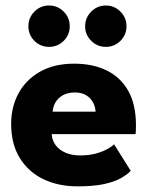

<svg xmlns="http://www.w3.org/2000/svg" viewBox="-20 -648 539 680"><path d="M163 -173Q164.5 -151 177 -134Q189.5 -117 211.8 -107.2Q234 -97.5 264.5 -97.5Q293.5 -97.5 316.8 -103.5Q340 -109.5 357.2 -118.5Q374.5 -127.5 384 -137L443 -43Q430.5 -29.5 407.8 -16.8Q385 -4 348 4Q311 12 254.5 12Q186.5 12 133.5 -13.5Q80.5 -39 50 -88.5Q19.5 -138 19.5 -209.5Q19.5 -269.5 45.8 -317.8Q72 -366 122 -394.2Q172 -422.5 242.5 -422.5Q309.5 -422.5 358.8 -398Q408 -373.5 434.8 -325.2Q461.5 -277 461.5 -205Q461.5 -201 461.2 -189Q461 -177 460 -173ZM318.5 -252.5Q318 -268.5 310 -284.2Q302 -300 286 -310.2Q270 -320.5 245 -320.5Q220 -320.5 202.8 -310.8Q185.5 -301 176.5 -285.5Q167.5 -270 166.5 -252.5ZM355 -482Q324.5 -482 303 -503.5Q281.5 -525 281.5 -555Q281.5 -585 303 -606.8Q324.5 -628.5 355 -628.5Q385 -628.5 406.5 -607Q428 -585.5 428 -555Q428 -524.5 406.5 -503.2Q385 -482 355 -482ZM154 -482Q123 -482 101.8 -503.5Q80.5 -525 80.5 -555Q80.5 -585 101.8 -606.8Q123 -628.5 154 -628.5Q184 -628.5 205.5 -607Q227 -585.5 227 -555Q227 -524.5 205.5 -503.2Q184 -482 154 -482Z"/></svg>

Font: League Spartan Thin
Style: Bold
Weight: 700
Version: Version 2.002